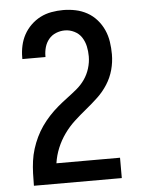

<svg xmlns="http://www.w3.org/2000/svg" viewBox="-53 -785 606 827"><g transform="rotate(-5 250.0 -371.5)"><path d="M60 0V-1Q60 -27 61 -54Q62 -81 65.5 -107Q69 -133 77 -158.5Q85 -184 96.5 -208Q108 -232 123 -253.5Q138 -275 156 -294.5Q174 -314 194 -331Q214 -348 235.5 -364Q257 -380 277.5 -397Q298 -414 313 -435.5Q328 -457 336 -483Q344 -509 344 -535Q344 -557 339.5 -578Q335 -599 323.5 -617Q312 -635 292 -645Q272 -655 251 -655Q231 -655 212.5 -647.5Q194 -640 181.5 -625Q169 -610 163.5 -591Q158 -572 158 -552V-548H58V-555Q58 -581 63.5 -606Q69 -631 81 -653Q93 -675 111.5 -693Q130 -711 152.5 -722.5Q175 -734 200.5 -738.5Q226 -743 251 -743Q278 -743 304.5 -737.5Q331 -732 354.5 -719Q378 -706 396 -685.5Q414 -665 425 -640.5Q436 -616 440 -589Q444 -562 444 -535Q444 -501 435 -468Q426 -435 407.5 -406Q389 -377 364 -353.5Q339 -330 312.5 -308.5Q286 -287 261 -264Q236 -241 216 -213Q196 -185 183 -153.5Q170 -122 165 -88H440V0Z"/></g></svg>

Font: Iosevka Term Curly Semibold
Style: Regular
Weight: 600
Designer: Belleve Invis
Foundry: Belleve Invis
Version: Version 32.3.0